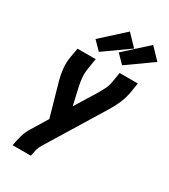

<svg xmlns="http://www.w3.org/2000/svg" viewBox="-236 -901 1072 1216"><g transform="rotate(30 300.0 -292.5)"><path d="M61 205 62 198Q68 163 78 128Q88 93 108 62L179 -55L110 -299Q100 -336 96 -376Q92 -416 98 -457L111 -530H244L232 -457Q226 -423 228.5 -390Q231 -357 238 -326L267 -199L364 -356Q378 -380 390.5 -405Q403 -430 407 -457L419 -530H552L540 -457Q533 -416 516 -376Q499 -336 476 -299L220 119Q209 137 204 157.5Q199 178 195 198L194 205ZM408 -580 349 -640 514 -790 591 -710ZM238 -580 179 -640 344 -790 421 -710Z"/></g></svg>

Font: Iosevka Curly XBdExObl
Style: Regular
Weight: 800
Width: 7
Italic angle: -9°
Monospace: yes
Designer: Belleve Invis
Foundry: Belleve Invis
Version: Version 11.1.0; ttfautohint (v1.8.3)